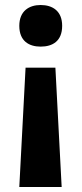

<svg xmlns="http://www.w3.org/2000/svg" viewBox="-20 -566 326 766"><path d="M228 -463C228 -522 190 -546 142 -546C96 -546 57 -522 57 -463C57 -402 96 -380 142 -380C190 -380 228 -402 228 -463ZM82 -296 57 180H226L201 -296Z"/></svg>

Font: Noto Sans Malayalam
Style: Bold
Weight: 700
Designer: Jelle Bosma - Monotype Design Team
Foundry: Monotype Imaging Inc.
Version: Version 2.104